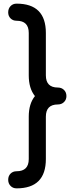

<svg xmlns="http://www.w3.org/2000/svg" viewBox="-20 -801 427 1055"><path d="M71 234Q51 234 38 220.5Q25 207 25 187Q25 166 38 153Q51 140 71 140Q138 140 138 73V-160Q138 -231 172 -273Q155 -294 146.5 -322.5Q138 -351 138 -387V-620Q138 -687 71 -687Q51 -687 38 -700Q25 -713 25 -733Q25 -754 38 -767.5Q51 -781 71 -781Q232 -781 232 -620V-387Q232 -320 298 -320Q318 -320 331.5 -307Q345 -294 345 -273Q345 -253 331.5 -240Q318 -227 298 -227Q232 -227 232 -160V73Q232 234 71 234Z"/></svg>

Font: Comfortaa SemiBold
Style: Regular
Weight: 600
Designer: Johan Aakerlund
Foundry: Johan Aakerlund
Version: Version 3.104; ttfautohint (v1.8.1.43-b0c9)